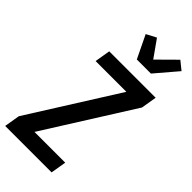

<svg xmlns="http://www.w3.org/2000/svg" viewBox="-305 -1055 1117 1117"><g transform="rotate(45 253.0 -496.5)"><path d="M3 0 19 -96 361 -639H108L124 -735H506L490 -639L148 -96H401L385 0ZM271 -815 203 -956 264 -988 339 -882 451 -993 503 -951 387 -815Z"/></g></svg>

Font: Iosevka
Style: Bold Italic
Weight: 700
Italic angle: -9°
Monospace: yes
Designer: Belleve Invis
Foundry: Belleve Invis
Version: Version 32.5.0; ttfautohint (v1.8.4)